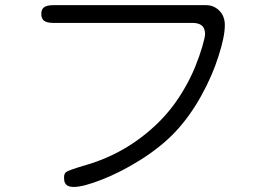

<svg xmlns="http://www.w3.org/2000/svg" viewBox="-20 -697 1040 751"><path d="M786.1 -676.8H187.5Q160.2 -676.8 149.4 -666Q141.6 -658.2 141.6 -642.6Q141.6 -631.8 144.5 -626.5Q147.5 -621.1 149.4 -618.2Q161.1 -607.4 187.5 -607.4H732.4Q776.4 -607.4 781.2 -574.2Q782.2 -569.3 782.2 -565.4Q782.2 -551.8 771 -513.7Q759.8 -475.6 742.7 -434.1Q725.6 -392.6 704.1 -355.5Q660.2 -277.3 598.6 -216.8Q477.5 -98.6 317.4 -51.8Q250 -32.2 239.3 -24.4Q230.5 -18.6 230.5 -2.9Q230.5 10.7 233.4 16.6Q236.3 22.5 239.3 25.4Q248 34.2 268.6 34.2Q305.7 34.2 378.9 5.4Q452.1 -23.4 527.3 -70.3Q611.3 -123 667 -182.6Q722.7 -242.2 767.1 -322.3Q811.5 -402.3 835 -478.5Q859.4 -553.7 859.4 -598.6Q859.4 -633.8 837.9 -655.3Q816.4 -676.8 786.1 -676.8Z"/></svg>

Font: FakePearl
Style: ExtraLight
Weight: 300
Version: Version 1.2